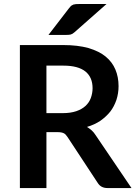

<svg xmlns="http://www.w3.org/2000/svg" viewBox="-20 -951 685 971"><path d="M214.8 -378.9H298.8Q336.4 -378.9 365.7 -388.7Q394 -398.4 412.1 -415Q430.7 -432.1 439 -454.6Q448.2 -479.5 448.2 -504.9Q448.2 -560.1 412.1 -589.4Q375 -619.1 300.8 -619.1H214.8ZM463.9 -267.1 645 0H523.4Q489.7 0 473.6 -26.9L321.3 -258.3Q312.5 -272 303.2 -276.9Q291.5 -282.7 272.5 -282.7H214.8V0H80.6V-723.1H300.8Q372.6 -723.1 427.7 -708Q482.4 -691.4 514.2 -665Q547.4 -637.7 563.5 -599.6Q579.6 -561.5 579.6 -515.1Q579.6 -479.5 568.8 -445.8Q557.1 -412.1 538.1 -387.2Q518.1 -361.8 487.8 -340.3Q458 -320.3 419.9 -309.1Q431.2 -302.2 443.8 -291.5Q455.1 -281.2 463.9 -267.1ZM380.9 -930.7H518.6L356.4 -787.6Q346.7 -778.8 337.4 -776.4Q329.6 -774.4 314.5 -774.4H225.1L329.6 -910.2Q336.4 -918.9 339.4 -921.4Q345.7 -925.8 350.6 -927.7Q354.5 -929.2 363.8 -930.2Q368.2 -930.7 380.9 -930.7Z"/></svg>

Font: Lato-SemiBold
Style: Bold
Weight: 500
Designer: Lukasz Dziedzic with Adam Twardoch and Botio Nikoltchev
Foundry: tyPoland Lukasz Dziedzic
Version: ""